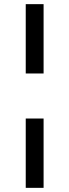

<svg xmlns="http://www.w3.org/2000/svg" viewBox="-20 -725 334 925"><path d="M104 -371V-705H190V-371ZM104 180V-154H190V180Z"/></svg>

Font: Nunito Sans 7pt SemiCondensed Medium
Style: Regular
Weight: 500
Width: 4
Designer: Vernon Adams
Foundry: Vernon Adams
Version: Version 3.101;gftools[0.9.27]